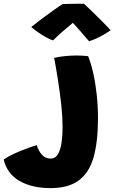

<svg xmlns="http://www.w3.org/2000/svg" viewBox="-206 -727 605 1014"><path d="M60.5 266.5Q-36 266.5 -102.2 229Q-168.5 191.5 -186.5 115.5Q-163 99 -130.5 84.2Q-98 69.5 -66 57.8Q-34 46 -12 39.5Q-3.5 68.5 14.8 89.5Q33 110.5 60.5 110.5Q87 110.5 100.8 86Q114.5 61.5 119.5 23.2Q124.5 -15 124.5 -56Q124.5 -107.5 118 -169.2Q111.5 -231 101.5 -295.8Q91.5 -360.5 80 -421.5Q105.5 -427.5 135.5 -430.5Q165.5 -433.5 195.5 -434Q227.5 -434 259.5 -430.5Q275 -392 286.8 -339Q298.5 -286 305 -225Q311.5 -164 311.5 -103Q311.5 20.5 288.5 102.5Q265.5 184.5 210.5 225.5Q155.5 266.5 60.5 266.5ZM238 -707Q257 -689 283 -664Q309 -639 334.5 -613.2Q360 -587.5 378.5 -567.5Q350.5 -547.5 319.5 -532Q288.5 -516.5 264.5 -509Q242 -536 216.5 -564.5Q191 -593 179 -606.5Q162 -593 130.8 -566Q99.5 -539 74 -513.5Q58.5 -518.5 37.2 -530.2Q16 -542 -5.2 -556.8Q-26.5 -571.5 -41 -584.5Q-11 -608.5 22.2 -633.2Q55.5 -658 83.5 -677.8Q111.5 -697.5 125.5 -705.5Q135 -706 157.5 -706.5Q180 -707 203.2 -707.2Q226.5 -707.5 238 -707Z"/></svg>

Font: Grandstander ExtraBold
Style: Regular
Weight: 800
Designer: Tyler Finck
Foundry: Etcetera Type Co
Version: Version 1.200; ttfautohint (v1.8.3)